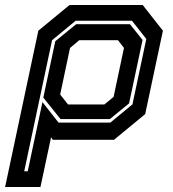

<svg xmlns="http://www.w3.org/2000/svg" viewBox="-78 -560 692 769"><path d="M-57.5 189 75.5 -437 200.5 -540H493.5L574.5 -437L503.5 -103L378.5 0H133.5L126.5 -10L84 189ZM19 126H33L92 -151L156.5 -69H364L452.5 -142L508 -404L450.5 -477H225L130.5 -399ZM194.5 -141.5H340L377 -172L418.5 -368L394.5 -399H239.5L202.5 -368L163 -181.5ZM164.5 -83 95.5 -169 143.5 -395 227 -463H442.5L493 -400L439 -146L362 -83Z"/></svg>

Font: Tourney
Style: Bold Italic
Weight: 700
Italic angle: -12°
Version: Version 1.015